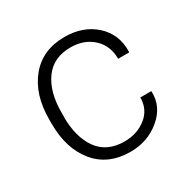

<svg xmlns="http://www.w3.org/2000/svg" viewBox="-120 -594 705 715"><g transform="rotate(-30 233.0 -236.0)"><path d="M95.2 -227.5H94.7Q94.7 -138.7 132.6 -86.4Q170.4 -34.2 245.1 -34.2Q299.8 -34.2 338.6 -64.9Q377.4 -95.7 377.4 -147H423.8L424.8 -144.5Q427.2 -79.6 373.5 -34.7Q319.8 10.3 245.6 10.3Q149.9 10.3 96.2 -54.9Q42.5 -120.1 42.5 -227.5V-246.1Q42.5 -352.5 96.4 -418Q150.4 -483.4 245.1 -483.4Q324.7 -483.4 376.2 -436.8Q427.7 -390.1 425.8 -315.9L424.8 -313H377.9Q377.9 -369.6 340.3 -404.1Q302.7 -438.5 245.1 -438.5Q171.4 -438.5 133.3 -386Q95.2 -333.5 95.2 -246.1Z"/></g></svg>

Font: Yantramanav Light
Style: Regular
Weight: 300
Version: Version 1.001;PS 1.0;hotconv 1.0.72;makeotf.lib2.5.5900; ttf